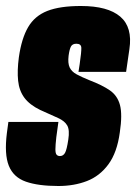

<svg xmlns="http://www.w3.org/2000/svg" viewBox="-20 -613 455 641"><path d="M175 8Q108 8 66.5 -6.5Q25 -21 9.5 -59.5Q-6 -98 3 -169L8 -206H175L168 -155Q165 -128 165 -114.5Q165 -101 169 -96.5Q173 -92 180 -92Q191 -92 197 -102.5Q203 -113 208 -147Q213 -179 204.5 -194Q196 -209 174 -219Q152 -229 114 -246Q79 -263 61.5 -286.5Q44 -310 40.5 -343.5Q37 -377 43 -422Q52 -485 74 -522.5Q96 -560 138 -576.5Q180 -593 250 -593Q340 -593 381.5 -557.5Q423 -522 412 -449L401 -373Q361 -373 321.5 -373Q282 -373 242 -373L246 -399Q252 -440 251.5 -453.5Q251 -467 235 -467Q222 -467 217 -458Q212 -449 209 -427Q206 -402 212.5 -388Q219 -374 235.5 -365Q252 -356 279 -345Q321 -329 346.5 -311.5Q372 -294 380.5 -262.5Q389 -231 380 -171Q371 -104 342 -64.5Q313 -25 270 -8.5Q227 8 175 8Z"/></svg>

Font: Alumni Sans Thin Black
Style: Italic
Weight: 900
Italic angle: -8°
Version: Version 1.016